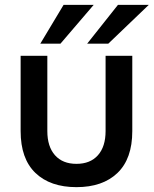

<svg xmlns="http://www.w3.org/2000/svg" viewBox="-20 -760 635 791"><path d="M65 -220V-530H175V-220Q175 -156 206.5 -120.5Q238 -85 295 -85Q352 -85 383.5 -120.5Q415 -156 415 -220V-530H525V-220Q525 -106 464 -47.5Q403 11 295 11Q187 11 126 -47.5Q65 -106 65 -220ZM146 -580 242 -740H366L229 -580ZM339 -580 466 -740H593L426 -580Z"/></svg>

Font: .
Style: 
Weight: 500
Designer: A.Korolkova, Vitaly Kuzmin
Foundry: ParaType Ltd
Version: Version 1.000; Glyphs 3.2, build 3192.0